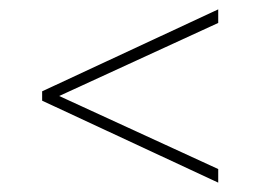

<svg xmlns="http://www.w3.org/2000/svg" viewBox="-20 -540 561 410"><path d="M446 -150 70 -325V-345L446 -520V-491L89 -327V-343L446 -179Z"/></svg>

Font: Outfit Thin
Style: Regular
Weight: 100
Designer: Rodrigo Fuenzalida
Foundry: fragTYPE
Version: Version 1.000